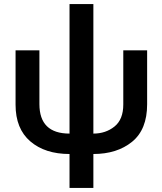

<svg xmlns="http://www.w3.org/2000/svg" viewBox="-20 -752 804 950"><path d="M442 178V10Q559 10 633.5 -50.5Q708 -111 708 -236V-503H590V-235Q590 -161 546.5 -126Q503 -91 442 -91V-732H324V-91Q175 -91 175 -237V-503H57V-234Q57 -115 130 -52.5Q203 10 324 10V178Z"/></svg>

Font: Geom Medium
Style: Bold
Weight: 500
Version: Version 1.102